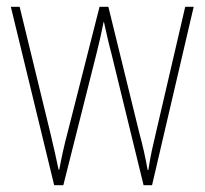

<svg xmlns="http://www.w3.org/2000/svg" viewBox="-20 -547 604 567"><path d="M309 -389 404 0H429L552 -527H527L440 -153C430 -110 426 -95 418 -45H416C410 -79 402 -116 391 -156L300 -527H274L181 -161C169 -117 160 -73 155 -46H153C146 -80 139 -111 128 -157L38 -527H12L140 0H167L265 -389C273 -421 280 -451 286 -482H287C294 -451 300 -422 309 -389Z"/></svg>

Font: Noto Sans Hebrew Condensed Thin
Style: Regular
Weight: 100
Width: 3
Designer: Monotype Design Team
Foundry: Monotype Imaging Inc.
Version: Version 2.004